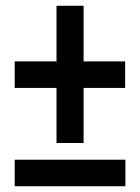

<svg xmlns="http://www.w3.org/2000/svg" viewBox="-20 -646 486 666"><path d="M31 0V-92H415V0ZM270 -433H414V-341H270V-150H176V-341H31V-433H176V-626H270Z"/></svg>

Font: Noto Sans Display ExtraCondensed SemiBold
Style: Regular
Weight: 600
Width: 2
Designer: Monotype Design Team
Foundry: Monotype Imaging Inc.
Version: Version 2.003